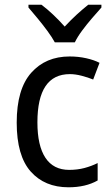

<svg xmlns="http://www.w3.org/2000/svg" viewBox="-20 -786 471 816"><path d="M271 10Q170 10 110.5 -57Q51 -124 51 -265Q51 -407 112.5 -476.5Q174 -546 276 -546Q313 -546 346.5 -538.5Q380 -531 403 -519L376 -448Q354 -457 327 -464Q300 -471 277 -471Q139 -471 139 -266Q139 -167 173 -115.5Q207 -64 274 -64Q309 -64 339 -72Q369 -80 395 -93V-19Q344 10 271 10ZM213 -606Q201 -628 181.5 -654.5Q162 -681 140.5 -707Q119 -733 101 -754V-766H156Q179 -749 205 -724.5Q231 -700 255 -673Q281 -701 305 -723Q329 -745 355 -766H411V-754Q394 -735 371.5 -709Q349 -683 329 -656Q309 -629 298 -606Z"/></svg>

Font: Noto Sans Gurmukhi UI SemiCondensed
Style: Regular
Weight: 400
Width: 4
Designer: Jelle Bosma - Monotype Design Team
Foundry: Monotype Imaging Inc.
Version: Version 2.004; ttfautohint (v1.8.4.7-5d5b)